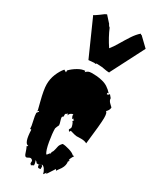

<svg xmlns="http://www.w3.org/2000/svg" viewBox="-301 -1249 1136 1394"><g transform="rotate(30 267.0 -552.0)"><path d="M247.6 -818.8 200.7 -814.9 66.9 -1115.7Q73.2 -1115.7 106.7 -1140.4Q140.1 -1165 141.1 -1166L143.6 -1164.6L151.4 -1170.9L202.1 -1114.7L200.7 -1112.8L213.4 -1097.2L215.3 -1098.1Q244.1 -1029.3 288.1 -964.4Q309.1 -989.7 333.5 -1031.5Q357.9 -1073.2 382.1 -1110.1Q406.2 -1147 433.6 -1170.9L441.4 -1164.6L443.8 -1166L519.5 -1093.3L376.5 -814.9L379.4 -813.5L371.1 -811.5Q360.4 -811.5 318.8 -818.8V-819.8Q283.7 -822.8 265.1 -822.8L259.3 -816.9Q254.4 -818.8 247.6 -818.8ZM260.3 -815.9Q260.3 -815.9 257.8 -815.9L259.3 -816.9Q259.8 -816.9 260.3 -815.9ZM402.3 -293Q391.1 -293 347.2 -306.2L338.9 -293.9L330.1 -306.2Q330.1 -312 334.5 -317.6Q338.9 -323.2 338.9 -330.1Q338.9 -336.9 333 -353.3Q327.1 -369.6 321.3 -373L330.1 -385.3L323.2 -383.8L321.3 -393.6L312.5 -385.3Q302.2 -402.8 302.2 -409.9Q302.2 -417 303.2 -418.9Q292 -418.9 282 -410.9Q272 -402.8 270 -390.1L268.6 -397L259.8 -404.8V-397Q249 -397 249 -382.3Q249 -379.9 250.5 -371.1L240.7 -362.3L239.7 -357.9Q239.7 -347.7 246.3 -328.1Q252.9 -308.6 252.9 -297.9Q251 -295.9 244.9 -280.8Q238.8 -265.6 238.8 -264.2Q238.8 -222.7 250 -157.7Q261.2 -92.8 277.8 -68.8Q283.7 -68.8 290 -79.6Q296.4 -90.3 303.2 -90.3V-102.1Q313.5 -115.7 315.9 -131.6Q318.4 -147.5 323 -163.1Q327.6 -178.7 343.8 -194.3Q365.7 -194.3 400.6 -183.8Q435.5 -173.3 449.2 -158.2V-159.7L460 -158.2Q442.4 -132.8 439.5 -113.8H449.2L439.5 -102.1L440.9 -89.4Q440.9 -57.1 412.6 -22Q402.3 -9.3 400.9 -1.5L391.6 -11.7Q384.3 -2 370.4 21Q356.4 43.9 347.2 55.2V44.4L330.1 67.4Q325.7 46.9 313.5 28.8Q301.3 10.7 285.6 10.7L295.4 22.5V44.4L282.2 45.9Q268.6 46.9 268.6 22.5H250.5Q241.7 9.8 231.9 4.9Q233.4 10.3 236.3 17.6Q240.7 30.3 240.7 44.4L220.7 55.2L210.9 44.4L211.9 27.3Q211.9 20.5 205.3 15.6Q198.7 10.7 192.9 10.7Q187 10.7 177.2 16.6Q167.5 22.5 162.6 22.5Q152.3 22.5 145.5 5.6Q138.7 -11.2 133.8 -28.1Q128.9 -44.9 123.5 -44.9L133.8 -57.6Q98.1 -57.6 94.2 -170.4H84Q84 -191.9 74.2 -232.4Q64.5 -272.9 64.5 -293.9L77.1 -311L74.7 -316.9L64.5 -306.6V-316.9Q61 -333.5 48.8 -378.9Q25.9 -466.8 25.9 -511.7Q25.9 -556.6 42.7 -597.9Q59.6 -639.2 84 -667.5L104 -656.2V-672.4Q127.4 -696.8 160.2 -716.1Q192.9 -735.4 220.7 -735.8V-724.6Q227.5 -733.4 239 -739.7Q250.5 -746.1 271.2 -746.1Q292 -746.1 312.3 -744.4Q332.5 -742.7 358.9 -736.3Q408.7 -725.1 449.2 -678.7H439.5V-667.5H449.2L460 -678.7L479 -656.2Q479 -636.2 497.1 -619.6Q515.1 -603 517.6 -600.1Q517.6 -577.1 496.1 -557.6Q509.8 -553.2 509.8 -506.3Q509.8 -459.5 488.8 -283.2Q470.2 -293.9 440.4 -293.9ZM277.8 13.7Q276.9 19 270 22.5Q277.8 22.5 277.8 13.7ZM166 9.8Q165 8.8 164.1 8.8Q163.1 8.8 163.1 10.7Q163.1 9.8 166 9.8Z"/></g></svg>

Font: Butcherman
Style: Regular
Weight: 400
Version: Version 001.004